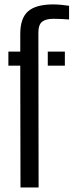

<svg xmlns="http://www.w3.org/2000/svg" viewBox="-20 -828 325 848"><path d="M17 -538V-600H69.5V-678Q69.5 -748 104.2 -778.2Q139 -808.5 215 -808.5Q230 -808.5 249.5 -806.8Q269 -805 285 -802.5V-742Q270.5 -743 253.2 -744Q236 -745 216.5 -745Q182.5 -745 166 -732Q149.5 -719 149.5 -683.5L150.5 0H70.5L69.5 -538ZM191 -538V-600H266.5V-538Z"/></svg>

Font: Big Shoulders Stencil Text Thin
Style: Regular
Weight: 400
Version: Version 2.001